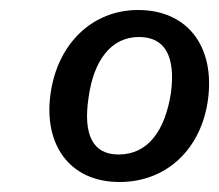

<svg xmlns="http://www.w3.org/2000/svg" viewBox="-20 -771 438 384"><path d="M256 -751C166 -751 95 -685 81 -583C67 -482 119 -407 219 -407C315 -407 383 -475 396 -572C410 -677 356 -751 256 -751ZM258 -697C311 -697 331 -657 322 -586C310 -508 275 -462 217 -462C166 -462 146 -501 157 -575C167 -650 202 -697 258 -697Z"/></svg>

Font: Cheyenne Sans Medium
Style: Italic
Weight: 500
Italic angle: -8.13011°
Designer: The Public Sans project authors (U.S. Web Design System), Libre Franklin designed by Pablo Impallari and Rodrigo Fuenzal
Foundry: The Cheyenne Sans Project Authors
Version: Version 2.007